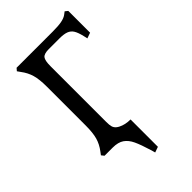

<svg xmlns="http://www.w3.org/2000/svg" viewBox="-260 -754 1003 1003"><g transform="rotate(-45 241.0 -253.0)"><path d="M453 -669V-508L422 -497L417 -519Q409 -553 398.5 -569.5Q388 -586 369.5 -593Q351 -600 318 -600H240Q205 -600 194 -586Q183 -572 183 -530V-120Q183 -102 184 -95H185Q185 -68 214 -53Q243 -38 282 -38V164L251 175L245 153Q227 94 212.5 63Q198 32 175 16Q152 0 112 0H52L40 -15L52 -31Q75 -61 84.5 -94Q94 -127 94 -182V-469Q94 -522 84.5 -555.5Q75 -589 52 -619L40 -636L52 -650H319Q360 -650 384 -654.5Q408 -659 422 -669L438 -681Z"/></g></svg>

Font: Kurale
Style: Regular
Weight: 400
Designer: Eduardo Rodriguez Tunni
Foundry: Eduardo Rodriguez Tunni
Version: Version 2.000